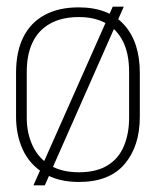

<svg xmlns="http://www.w3.org/2000/svg" viewBox="-20 -534 468 574"><path d="M350 -514H317L80 20H114ZM398 -185V-316Q398 -408 351 -460Q304 -512 215 -512Q156 -512 114 -489.5Q72 -467 50 -423.5Q28 -380 28 -316V-185Q28 -131 48 -87Q68 -43 110.5 -16.5Q153 10 216 10Q307 10 352.5 -43.5Q398 -97 398 -185ZM366 -319V-182Q366 -135 350.5 -97.5Q335 -60 301.5 -39.5Q268 -19 216 -19Q164 -19 129.5 -40Q95 -61 77.5 -98.5Q60 -136 60 -182V-319Q60 -371 77.5 -407.5Q95 -444 130 -463.5Q165 -483 216 -483Q263 -483 296.5 -464.5Q330 -446 348 -409.5Q366 -373 366 -319Z"/></svg>

Font: Advent Pro ExtraLight
Style: Regular
Weight: 250
Version: Version 3.000